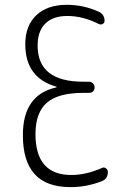

<svg xmlns="http://www.w3.org/2000/svg" viewBox="-20 -760 540 790"><path d="M211.9 -400.4Q212.9 -400.4 212.9 -402.3Q212.9 -403.3 211.9 -403.3Q84 -439.5 84 -578.1Q84 -654.3 129.4 -697.3Q174.8 -740.2 254.9 -740.2Q324.2 -740.2 385.7 -711.9Q410.2 -701.2 410.2 -673.8Q410.2 -666 402.8 -661.6Q395.5 -657.2 386.7 -661.1Q321.3 -694.3 256.8 -694.3Q198.2 -694.3 166.5 -663.1Q134.8 -631.8 134.8 -572.3Q134.8 -423.8 322.3 -423.8H345.7Q355.5 -423.8 362.3 -417Q369.1 -410.2 369.1 -399.9Q369.1 -389.6 362.8 -383.8Q356.4 -377.9 345.7 -377.9H322.3Q219.7 -377.9 172.9 -337.4Q126 -296.9 126 -208Q126 -40 273.4 -40Q334 -40 400.4 -69.3Q408.2 -73.2 416 -67.4Q423.8 -61.5 423.8 -52.7Q423.8 -24.4 399.4 -14.6Q334 10.7 268.6 9.8Q73.2 9.8 74.2 -205.1Q74.2 -370.1 211.9 -400.4Z"/></svg>

Font: Rounded-L Mgen+ 1m light
Style: Regular
Weight: 200
Designer: [Source Han Sans]
Ryoko NISHIZUKA  (kana & ideographs); Paul D. Hunt (Latin, Greek & Cyrillic); Wenlong ZHANG  (bopomofo
Version: Version 1.059.20150602